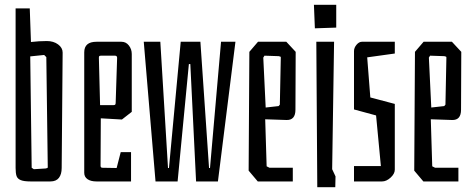

<svg xmlns="http://www.w3.org/2000/svg" viewBox="-20 -756 1982 800"><path d="M45 -56V-721H104L109 -581Q143 -585 175 -585Q203 -585 222 -571Q241 -557 241 -537L237 -56Q237 -30 225.5 -15Q214 0 190 0H107Q80 0 66.5 -5.5Q53 -11 49 -22.5Q45 -34 45 -56ZM170 -54Q176 -55 177.5 -56Q179 -57 179 -60L173 -518L164 -527L106 -521L112 -57L121 -51Z M331 -36V-538Q331 -582 382 -582H486Q505 -582 517 -566.5Q529 -551 529 -531V-290L488 -258L400 -263L399 -65Q399 -57 407 -57L466 -56L483 -122H526V0H382Q358 0 344.5 -9.5Q331 -19 331 -36ZM453 -318Q458 -318 460 -320Q462 -322 462 -329L468 -515Q468 -524 459 -524H401Q395 -524 393.5 -522Q392 -520 392 -515L397 -318Z M579 -582H648L680 -56H684L733 -582H815L851 -56H855L901 -582H961L888 0H797L773 -489H767L720 0H628Z M1016 -45 1019 -540 1055 -582H1173L1212 -540L1211 -299Q1211 -255 1174 -256L1085 -259L1091 -63L1103 -57H1200V0H1054ZM1141 -314 1146 -320 1150 -516Q1150 -519 1148.5 -520Q1147 -521 1141 -522L1082 -524L1077 -516L1087 -308Z M1298 -582H1372L1364 -51L1378 -21L1377 24H1302ZM1288 -736H1381V-641L1292 -638Z M1455 -64H1567L1547 -275L1455 -300V-543Q1455 -557 1465.5 -569.5Q1476 -582 1488 -582H1625V-533L1510 -517L1523 -350L1625 -323V-49Q1625 -32 1607.5 -16Q1590 0 1572 0H1455Z M1706 -45 1709 -540 1745 -582H1863L1902 -540L1901 -299Q1901 -255 1864 -256L1775 -259L1781 -63L1793 -57H1890V0H1744ZM1831 -314 1836 -320 1840 -516Q1840 -519 1838.5 -520Q1837 -521 1831 -522L1772 -524L1767 -516L1777 -308Z"/></svg>

Font: Bahianita
Style: Regular
Weight: 400
Designer: Pablo Cosgaya & Dani Raskovsky
Foundry: Pablo Cosgaya & Dani Raskovsky
Version: Version 1.008